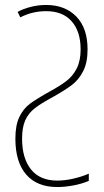

<svg xmlns="http://www.w3.org/2000/svg" viewBox="-20 -744 419 774"><path d="M333 -545Q333 -491 315 -456.5Q297 -422 270 -401.5Q243 -381 195 -354Q145 -327 120 -307.5Q95 -288 82 -259.5Q69 -231 69 -185Q69 -106 105 -61Q141 -16 211 -16Q242 -16 276.5 -24Q311 -32 338 -44V-15Q311 -3 276 3.5Q241 10 211 10Q129 10 85.5 -40.5Q42 -91 42 -185Q42 -239 58 -272.5Q74 -306 101 -326Q128 -346 182 -376Q224 -399 249 -418.5Q274 -438 289.5 -468.5Q305 -499 305 -545Q305 -617 269 -658Q233 -699 166 -699Q110 -699 62 -674L51 -696Q72 -708 103 -716Q134 -724 166 -724Q242 -724 287.5 -677.5Q333 -631 333 -545Z"/></svg>

Font: Noto Sans Display Thin Cond
Style: Regular
Weight: 250
Width: 3
Designer: Monotype Design team
Foundry: Monotype Imaging Inc.
Version: Version 1.000